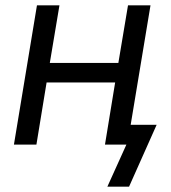

<svg xmlns="http://www.w3.org/2000/svg" viewBox="-20 -540 640 717"><path d="M381 157 452 0H372L410 -232H154L116 0H32L118 -520H202L166 -305H422L458 -520H542L468 -74H565L462 157Z"/></svg>

Font: Iosevka Extended
Style: Italic
Weight: 400
Width: 7
Italic angle: -9°
Monospace: yes
Designer: Belleve Invis
Foundry: Belleve Invis
Version: Version 32.5.0; ttfautohint (v1.8.4)